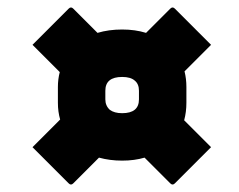

<svg xmlns="http://www.w3.org/2000/svg" viewBox="-20 -556 640 514"><path d="M135 -323Q135 -344 140 -363L67 -436L164 -533Q167 -536 170 -536Q173 -536 176 -533L241 -468Q271 -477 307 -477Q342 -477 371 -468L436 -533Q439 -536 442 -536Q445 -536 448 -533L545 -436L474 -365Q479 -345 479 -323V-281Q479 -256 473 -234L545 -162L448 -65Q445 -62 442 -62Q439 -62 436 -65L367 -134Q340 -126 307 -126Q274 -126 245 -134L176 -65Q173 -62 170 -62Q167 -62 164 -65L67 -162L141 -236Q135 -257 135 -281ZM262 -290Q262 -273 274 -262Q286 -253 307 -253Q352 -253 352 -290V-313Q352 -331 341 -340Q330 -350 307 -350Q262 -350 262 -313Z"/></svg>

Font: Recursive Sn Lnr St XBk
Style: Italic
Weight: 1000
Italic angle: -15°
Version: Version 1.079;hotconv 1.0.112;makeotfexe 2.5.65598; ttfautoh